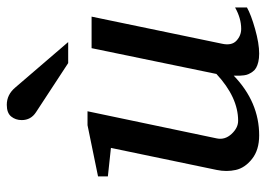

<svg xmlns="http://www.w3.org/2000/svg" viewBox="-129 -643 784 566"><g transform="rotate(-90 263.0 -360.0)"><path d="M524 -24Q503 -12 460.5 0Q418 12 388 12Q374 12 363.5 9.5Q353 7 346 3Q339 -1 334.5 -7.5Q330 -14 327.5 -19.5Q325 -25 324 -32.5Q323 -40 323 -44Q323 -48 323 -55Q323 -62 323 -63Q245 12 147 12Q104 12 77.5 -9Q51 -30 45 -57Q39 -84 45 -113L110 -425L26 -434V-463L177 -494H218L138 -113Q133 -89 151 -69.5Q169 -50 190 -50Q259 -50 328 -114L404 -482H497L417 -97Q411 -69 426 -55Q441 -41 461 -41Q492 -41 524 -59ZM422 -551H360L215 -646Q192 -661 192 -688Q192 -706 202.5 -719Q213 -732 237 -732Q267 -732 288 -707Z"/></g></svg>

Font: Veleka
Style: Italic
Weight: 400
Italic angle: -12°
Designer: Stefan Peev, Context Ltd, 2016; SIL International, 1997-2014.
Foundry: Stefan Peev, Context Ltd, 2016
Version: Version 1.000